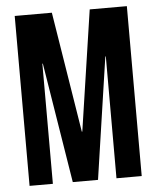

<svg xmlns="http://www.w3.org/2000/svg" viewBox="-51 -744 643 788"><g transform="rotate(-5 270.5 -350.0)"><path d="M192 -700 272 -203H274L348 -700H501V0H397V-502H395L321 0H217L137 -495H135V0H39V-700Z"/></g></svg>

Font: Bebas Neue
Style: Regular
Weight: 400
Designer: Ryoichi Tsunekawa
Foundry: Ryoichi Tsunekawa
Version: Version 1.400